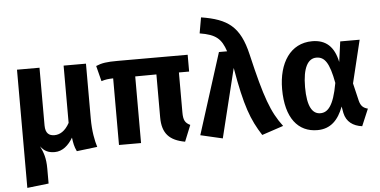

<svg xmlns="http://www.w3.org/2000/svg" viewBox="-63 -945 2591 1309"><g transform="rotate(-5 1232.5 -290.5)"><path d="M572 0C558 -45 545 -109 545 -197V-572H392V-180C362 -125 325 -105 289 -105C253 -105 227 -122 227 -177V-572H73V237L220 220V118C220 44 205 6 184 -38C210 -2 240 10 281 10C334 10 376 -27 406 -78C411 -40 415 -16 431 17Z M1241 -457V-572H762C687 -572 653 -567 613 -550L640 -444C669 -453 685 -455 721 -456V0H872V-456L1017 -457V-163C1017 -52 1067 -2 1172 17L1217 -94C1182 -111 1171 -131 1171 -183V-457Z M1354 -818 1335 -710C1446 -692 1482 -659 1511 -572H1455L1279 -18L1430 17L1546 -455C1591 -192 1629 -93 1700 17L1847 -32C1770 -134 1732 -237 1662 -537C1617 -731 1535 -789 1354 -818Z M2094 -590C1945 -590 1862 -461 1862 -282C1862 -84 1946 17 2078 17C2169 17 2222 -39 2256 -129L2264 -84C2277 -23 2322 9 2384 17L2433 -99C2401 -107 2385 -123 2376 -157L2347 -279L2418 -572H2285L2266 -433C2244 -539 2188 -590 2094 -590ZM2113 -476C2169 -476 2201 -434 2227 -293C2199 -133 2156 -96 2108 -96C2054 -96 2019 -148 2019 -282C2019 -414 2055 -476 2113 -476Z"/></g></svg>

Font: Glow Sans SC Normal
Style: Bold
Weight: 700
Designer: Ryoko NISHIZUKA (kana, bopomofo & ideographs); Paul D. Hunt (Latin, Greek & Cyrillic); Sandoll Communications, Soo-young
Version: Version 0.93